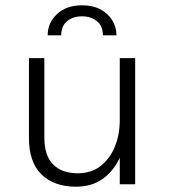

<svg xmlns="http://www.w3.org/2000/svg" viewBox="-20 -694 635 723"><path d="M266.5 9Q183.5 9 136.2 -37.2Q89 -83.5 89 -174V-475H147V-177Q147 -108 180 -74.8Q213 -41.5 272.5 -41.5Q324 -41.5 359.5 -69.5Q395 -97.5 413 -143Q431 -188.5 431 -241.5V-475H489V0H431V-100Q408 -50 366.8 -20.5Q325.5 9 266.5 9ZM418.5 -561H367.5Q367.5 -596 345 -614.2Q322.5 -632.5 289 -632.5Q254.5 -632.5 232.5 -614.2Q210.5 -596 210.5 -561H159.5Q159.5 -608 194.8 -641Q230 -674 289 -674Q330 -674 359 -658.2Q388 -642.5 403.2 -616.8Q418.5 -591 418.5 -561Z"/></svg>

Font: Betina Sans Light
Style: Regular
Weight: 300
Designer: Jonathan Pinhorn (font) & Cristiano Sobral (main changes)
Version: Version 2.001;October 6, 2020;FontCreator 13.0.0.2681 64-bit